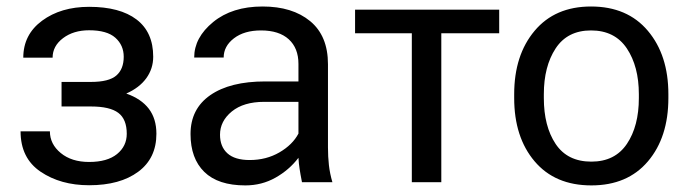

<svg xmlns="http://www.w3.org/2000/svg" viewBox="-20 -558 2114 588"><path d="M449.2 -384.3Q449.2 -347.7 428 -318.4Q406.7 -289.1 366.7 -271.5Q412.6 -255.4 435.8 -224.9Q459 -194.3 459 -148.4Q459 -73.2 403.3 -32Q347.7 9.3 252.9 9.3Q165.5 9.3 104.2 -32.2Q43 -73.7 43 -155.8H132.8Q132.8 -116.7 166 -89.4Q199.2 -62 252.9 -62Q308.6 -62 338.4 -86.2Q368.2 -110.4 368.2 -148.4Q368.2 -192.9 342.3 -212.4Q316.4 -231.9 258.8 -231.9H168.5V-307.1H258.8Q313.5 -307.1 336.2 -326.7Q358.9 -346.2 358.9 -384.3Q358.9 -419.4 333.3 -442.4Q307.6 -465.3 252.9 -465.3Q205.1 -465.3 173.1 -441.2Q141.1 -417 141.1 -381.3H51.3Q51.3 -452.1 108.9 -494.6Q166.5 -537.1 252.9 -537.1Q347.2 -537.1 398.2 -498.3Q449.2 -459.5 449.2 -384.3Z M904.8 0Q899.9 -24.9 897.5 -41Q895 -57.1 894 -74.7Q865.7 -37.6 823.7 -13.9Q781.7 9.8 731.4 9.8Q647.9 9.8 605.7 -31.5Q563.5 -72.8 563.5 -147.5Q563.5 -224.6 624 -266.6Q684.6 -308.6 792 -308.6H894V-362.3Q894 -410.6 864.3 -437.7Q834.5 -464.8 779.3 -464.8Q728 -464.8 696.5 -440.7Q665 -416.5 665 -381.8H574.7Q574.7 -442.9 632.8 -490.5Q690.9 -538.1 784.2 -538.1Q875.5 -538.1 929.9 -493.2Q984.4 -448.2 984.4 -361.3V-106.4Q984.4 -78.1 987.3 -52.2Q990.2 -26.4 998 0ZM744.6 -67.9Q795.4 -67.9 835.7 -91.3Q876 -114.7 894 -148.9V-246.1H789.1Q726.1 -246.1 689.9 -216.6Q653.8 -187 653.8 -145.5Q653.8 -108.9 676.5 -88.4Q699.2 -67.9 744.6 -67.9Z M1508.8 -456.1H1331.5V0H1241.2V-456.1H1067.4V-528.3H1508.8Z M1554.7 -269.5Q1554.7 -389.2 1617.2 -463.6Q1679.7 -538.1 1790 -538.1Q1901.4 -538.1 1964.1 -463.6Q2026.9 -389.2 2026.9 -269.5V-257.8Q2026.9 -137.7 1964.4 -64Q1901.9 9.8 1791 9.8Q1679.7 9.8 1617.2 -64Q1554.7 -137.7 1554.7 -257.8ZM1645.5 -257.8Q1645.5 -171.4 1681.6 -117.2Q1717.8 -63 1791 -63Q1863.3 -63 1899.9 -117.4Q1936.5 -171.9 1936.5 -257.8V-269.5Q1936.5 -354.5 1899.7 -409.7Q1862.8 -464.8 1790 -464.8Q1717.8 -464.8 1681.6 -409.7Q1645.5 -354.5 1645.5 -269.5Z"/></svg>

Font: Roboto Web
Style: Regular
Weight: 400
Designer: Google
Version: Version 1.200310; 2013